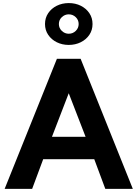

<svg xmlns="http://www.w3.org/2000/svg" viewBox="-20 -1198 872 1218"><path d="M9.5 0 341 -825H491.5L822.5 0H648L578 -188H254L184 0ZM309.5 -330H523L416 -606.5ZM416 -913Q374.5 -913 340.2 -930Q306 -947 285.8 -977Q265.5 -1007 265.5 -1045.5Q265.5 -1084.5 285.8 -1114.5Q306 -1144.5 340.2 -1161.5Q374.5 -1178.5 416.5 -1178.5Q458.5 -1178.5 492.5 -1161.5Q526.5 -1144.5 546.8 -1114.5Q567 -1084.5 567 -1045.5Q567 -1007 546.8 -977Q526.5 -947 492.2 -930Q458 -913 416 -913ZM416 -984Q442 -984 460.5 -1002Q479 -1020 479 -1045.5Q479 -1071.5 460.5 -1089.2Q442 -1107 416 -1107Q391 -1107 372.2 -1089.2Q353.5 -1071.5 353.5 -1045.5Q353.5 -1020 372.2 -1002Q391 -984 416 -984Z"/></svg>

Font: Spartan Thin
Style: Bold
Weight: 700
Version: Version 1.004